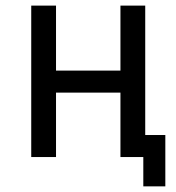

<svg xmlns="http://www.w3.org/2000/svg" viewBox="-20 -557 626 681"><path d="M90.8 0V-537.1H178.7V-306.6H407.2V-537.1H495.1V-78.1H566.4V104H488.3V0H407.2V-228.5H178.7V0Z"/></svg>

Font: Consola Mono
Style: Book
Weight: 400
Monospace: yes
Version: Version 2.001